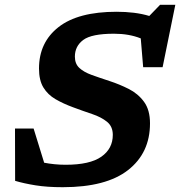

<svg xmlns="http://www.w3.org/2000/svg" viewBox="-20 -768 750 800"><path d="M605 -254Q605 -131 513.8 -59.5Q422.5 12 241.5 12Q176 12 128 4.2Q80 -3.5 43 -14.5L42.5 -232.5H120L164 -90Q184.5 -86 206.8 -83.8Q229 -81.5 253.5 -81.5Q354.5 -81.5 402.2 -115Q450 -148.5 450 -206Q450 -241 426 -260.5Q402 -280 364 -292.8Q326 -305.5 284.5 -321Q243.5 -336 211.2 -354.8Q179 -373.5 160.8 -403.5Q142.5 -433.5 142.5 -482.5Q142.5 -591.5 224 -655.2Q305.5 -719 466 -719Q503 -719 537.8 -714.8Q572.5 -710.5 602 -701.5L647 -748H710.5L657.5 -488H576.5L566.5 -608Q518 -627.5 455 -627.5Q361.5 -627.5 326.8 -601.5Q292 -575.5 292 -532Q292 -502 310.8 -484.8Q329.5 -467.5 362 -455.8Q394.5 -444 436 -430.5Q477.5 -417 516.2 -397.5Q555 -378 580 -344Q605 -310 605 -254Z"/></svg>

Font: Newsreader Caption SemiBold
Style: Italic
Weight: 600
Italic angle: -17°
Designer: Hugues Gentile
Foundry: Production Type
Version: Version 1.001